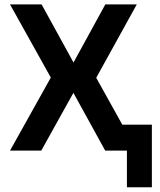

<svg xmlns="http://www.w3.org/2000/svg" viewBox="-20 -670 712 854"><path d="M24.5 -650.5H165L307 -392L448.5 -650.5H588.5L408 -324L524 -115.5H655.5V163H544.5V0H448L306.5 -257L163.5 0H24.5L206 -325Z"/></svg>

Font: Overused Grotesk SemiBold
Style: Regular
Weight: 610
Version: Version 0.004